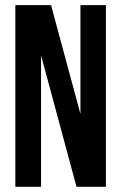

<svg xmlns="http://www.w3.org/2000/svg" viewBox="-20 -720 467 740"><path d="M274.9 0 138.2 -506.8V0H39.1V-700.2H176.8L290 -280.8V-700.2H388.2V0Z"/></svg>

Font: VL Bebas Neue Bold
Style: Regular
Weight: 700
Designer: Ryoichi Tsunekawa
Foundry: Ryoichi Tsunekawa
Version: Version 1.300